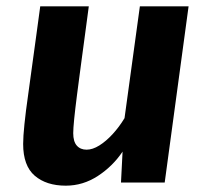

<svg xmlns="http://www.w3.org/2000/svg" viewBox="-20 -577 653 607"><path d="M188 10Q126.5 10 89.8 -21.5Q53.2 -53 53.2 -121.8Q53.2 -145.3 57.3 -184.7Q61.3 -224 69.1 -278.2Q75.1 -322.4 81.6 -369.5Q88 -416.7 94.6 -464.2Q101.1 -511.7 107.2 -557H260.7Q257.8 -535.3 254.2 -508Q250.5 -480.7 246.5 -450.6Q242.4 -420.5 238.3 -389.8Q234.2 -359.2 230.4 -330.1Q226.6 -301.1 223.4 -276.5Q217.5 -230.6 214.5 -200.5Q211.5 -170.3 211.5 -155.9Q211.5 -129.5 222.8 -116.7Q234.2 -103.8 253.7 -103.8Q272.7 -103.8 294 -117.1Q315.3 -130.4 336 -152.9Q356.8 -175.5 373.7 -203.5L422.2 -557H576.2L500.7 0H362.5L367.5 -97.7Q336.8 -51.8 289.7 -20.9Q242.6 10 188 10Z"/></svg>

Font: Merriweather Sans Variable Regular
Style: Italic
Weight: 300
Italic angle: -8°
Designer: Eben Sorkin
Foundry: Eben Sorkin
Version: Version 2.001